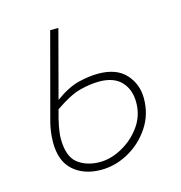

<svg xmlns="http://www.w3.org/2000/svg" viewBox="-80 -551 597 635"><g transform="rotate(-15 218.0 -233.0)"><path d="M191 12Q133 12 96.5 -20Q60 -52 60 -116Q60 -136 62.5 -153Q65 -170 68 -182L147 -478H175L114 -248Q158 -280 194.5 -289Q231 -298 262 -298Q325 -298 356.5 -263.5Q388 -229 388 -180Q388 -125 359 -81.5Q330 -38 285 -13Q240 12 191 12ZM194 -14Q231 -14 269.5 -35Q308 -56 334 -92Q360 -128 360 -174Q360 -218 334.5 -245Q309 -272 259 -272Q228 -272 192 -262.5Q156 -253 106 -218Q97 -187 92.5 -163Q88 -139 88 -122Q88 -61 118 -37.5Q148 -14 194 -14Z"/></g></svg>

Font: Source Sans Variable
Style: Italic
Weight: 200
Italic angle: -11°
Designer: Paul D. Hunt
Foundry: Adobe Systems Incorporated
Version: Version 3.006;hotconv 1.0.111;makeotfexe 2.5.65597